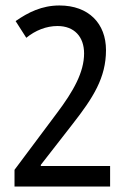

<svg xmlns="http://www.w3.org/2000/svg" viewBox="-20 -681 469 701"><path d="M382 0V-75H129V-79L245 -228C320 -324 367 -397 367 -498C367 -595 304 -661 197 -661C133 -661 83 -636 37 -604L76 -543C109 -570 149 -586 190 -586C251 -586 287 -547 287 -486C287 -418 249 -349 187 -267L33 -61V0Z"/></svg>

Font: Noto Sans Telugu ExtraCondensed
Style: Regular
Weight: 400
Width: 2
Designer: Jelle Bosma - Monotype Design Team
Foundry: Monotype Imaging Inc.
Version: Version 2.005